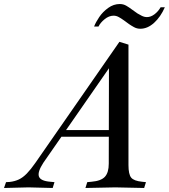

<svg xmlns="http://www.w3.org/2000/svg" viewBox="-90 -932 840 955"><path d="M-70 3 -60 -26 -42 -27Q-16 -30 4 -39.5Q24 -49 43.5 -69Q63 -89 86 -122L504 -724L549 -710V-111Q549 -65 562.5 -48.5Q576 -32 617 -28L636 -26L627 3L483 0L335 3L344 -26L365 -28Q413 -32 432 -53Q451 -74 451 -118L452 -624L494 -653L126 -123Q96 -77 103.5 -54.5Q111 -32 160 -28L181 -26L172 3L52 0ZM198 -252 220 -285H486L476 -252ZM608 -789Q591 -789 576.5 -797Q562 -805 552 -812L526 -831Q512 -841 500 -847.5Q488 -854 475 -854Q452 -854 430.5 -836.5Q409 -819 400 -800H378Q386 -821 403.5 -847Q421 -873 448 -892.5Q475 -912 506 -912Q524 -912 539 -903Q554 -894 563 -887L594 -865Q602 -860 615 -853.5Q628 -847 641 -847Q660 -847 678.5 -861Q697 -875 709 -896H730Q709 -848 676.5 -818.5Q644 -789 608 -789Z"/></svg>

Font: Baskervville Medium
Style: Italic
Weight: 500
Italic angle: -18°
Version: Version 1.100